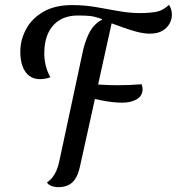

<svg xmlns="http://www.w3.org/2000/svg" viewBox="-20 -724 730 793"><path d="M145 -397Q119 -397 100.5 -411Q82 -425 72.5 -452Q63 -479 64 -516Q65 -561 88 -604Q111 -647 158.5 -675Q206 -703 278 -703Q328 -703 375 -695Q422 -687 468 -678.5Q514 -670 559 -670Q596 -670 624.5 -675Q653 -680 678 -704Q683 -697 686.5 -686Q690 -675 690 -664Q690 -645 680.5 -627Q671 -609 651 -597Q631 -585 598 -585Q574 -585 544 -593Q514 -601 478.5 -614Q443 -627 402 -642L401 -645Q372 -656 351.5 -658Q331 -660 302 -660Q238 -660 201.5 -621Q165 -582 163 -511Q162 -482 168.5 -455Q175 -428 188 -405Q178 -401 166 -399Q154 -397 145 -397ZM221 49Q206 49 192.5 44Q179 39 174 29Q187 21 196.5 9Q206 -3 213.5 -20.5Q221 -38 226 -63L323 -516Q331 -550 345 -581Q359 -612 383.5 -631.5Q408 -651 446 -650L310 -35Q303 -4 291 14.5Q279 33 261.5 41Q244 49 221 49ZM485 -300Q464 -300 442.5 -302.5Q421 -305 398.5 -309.5Q376 -314 351 -321L366 -376Q385 -375 401.5 -374Q418 -373 434 -372.5Q450 -372 466 -372Q490 -372 514.5 -373Q539 -374 565 -376Q567 -370 568 -365Q569 -360 569 -355Q568 -327 544 -313.5Q520 -300 485 -300Z"/></svg>

Font: Sansita Swashed Light
Style: Regular
Weight: 300
Designer: Pablo Cosgaya
Foundry: Omnibus-Type
Version: Version 1.003